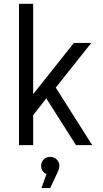

<svg xmlns="http://www.w3.org/2000/svg" viewBox="-20 -750 531 992"><path d="M78.1 -730.5H151.4V-263.7L361.8 -528.3H451.7L268.1 -297.4L456.5 0H372.6L219.2 -241.7L151.4 -154.8V0H78.1ZM286.6 106.9Q286.6 117.7 282.7 127.9Q278.8 138.2 274.4 147L239.3 221.7H194.3L220.2 148.9Q208 144.5 200.2 133.5Q192.4 122.6 192.4 106.9Q192.4 86.9 206.1 73.7Q219.7 60.5 239.3 60.5Q258.8 60.5 272.7 73.7Q286.6 86.9 286.6 106.9Z"/></svg>

Font: Gidole
Style: Regular
Weight: 400
Version: Version 2.100; ttfautohint (v1.8.4.7-5d5b)